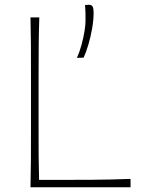

<svg xmlns="http://www.w3.org/2000/svg" viewBox="-20 -786 606 806"><path d="M108 0Q109.5 -61 109.8 -117Q110 -173 110 -238V-475Q110 -540.5 109.8 -596.5Q109.5 -652.5 108 -713H145Q143 -652.5 142.5 -596.5Q142 -540.5 142 -475V-242Q142 -184 142.2 -133.8Q142.5 -83.5 144 -31H250Q311.5 -31 358.5 -31.2Q405.5 -31.5 445.8 -32.5Q486 -33.5 528 -35V0ZM303 -543Q314.5 -569 322.5 -598.8Q330.5 -628.5 334.8 -655Q339 -681.5 339 -698Q339 -715.5 338.8 -732Q338.5 -748.5 337 -765L354 -766Q365.5 -765.5 369.2 -757.5Q373 -749.5 373 -733Q373 -703 367 -667.8Q361 -632.5 351.2 -599.5Q341.5 -566.5 331 -544Z"/></svg>

Font: Commissioner Flair Thin
Style: Regular
Weight: 100
Designer: Kostas Bartsokas
Foundry: Kostas Bartsokas
Version: Version 1.000; ttfautohint (v1.8.3)